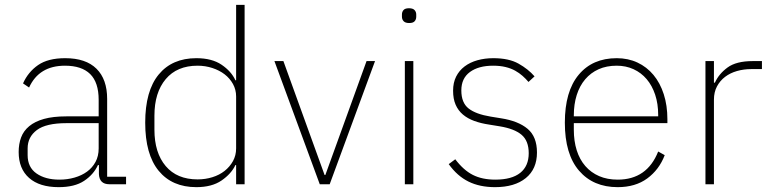

<svg xmlns="http://www.w3.org/2000/svg" viewBox="-20 -760 3177 792"><path d="M431 0Q390 0 388 -42V-79H384Q366 -40 327 -14Q288 12 222 12Q143 12 100 -26Q57 -64 57 -133Q57 -166 67 -193Q77 -220 100.5 -239.5Q124 -259 161.5 -269.5Q199 -280 254 -280H387V-348Q387 -420 352 -454.5Q317 -489 248 -489Q141 -489 100 -399L75 -416Q96 -463 137 -491.5Q178 -520 249 -520Q334 -520 378 -476.5Q422 -433 422 -352V-31H500V0ZM225 -19Q258 -19 287.5 -27.5Q317 -36 339 -52Q361 -68 374 -92Q387 -116 387 -148V-252H254Q170 -252 132 -223.5Q94 -195 94 -148V-120Q94 -70 130.5 -44.5Q167 -19 225 -19Z M954 -79H951Q934 -43 894 -15.5Q854 12 790 12Q690 12 634.5 -55.5Q579 -123 579 -254Q579 -385 634.5 -452.5Q690 -520 790 -520Q854 -520 894 -493Q934 -466 951 -429H954V-740H989V0H954ZM795 -20Q827 -20 856 -29Q885 -38 906.5 -55Q928 -72 941 -95.5Q954 -119 954 -148V-362Q954 -390 941 -413.5Q928 -437 906.5 -453.5Q885 -470 856 -479.5Q827 -489 795 -489Q710 -489 663.5 -433.5Q617 -378 617 -283V-225Q617 -130 663.5 -75Q710 -20 795 -20Z M1112 -508H1149L1319 -38H1322L1492 -508H1527L1340 0H1299Z M1668 -665Q1652 -665 1645 -672.5Q1638 -680 1638 -691V-700Q1638 -711 1644.5 -718.5Q1651 -726 1667 -726Q1683 -726 1690 -718.5Q1697 -711 1697 -700V-691Q1697 -680 1690.5 -672.5Q1684 -665 1668 -665ZM1650 -508H1685V0H1650Z M2022 12Q1959 12 1912.5 -11Q1866 -34 1831 -83L1858 -103Q1892 -58 1930.5 -38.5Q1969 -19 2023 -19Q2091 -19 2126 -47Q2161 -75 2161 -128Q2161 -179 2131.5 -204Q2102 -229 2041 -239L1998 -246Q1964 -251 1936.5 -261Q1909 -271 1889.5 -287.5Q1870 -304 1859.5 -328Q1849 -352 1849 -386Q1849 -419 1861.5 -444Q1874 -469 1896.5 -486Q1919 -503 1949.5 -511.5Q1980 -520 2015 -520Q2079 -520 2119 -497.5Q2159 -475 2185 -445L2160 -422Q2149 -435 2135.5 -447Q2122 -459 2105 -468.5Q2088 -478 2065.5 -483.5Q2043 -489 2014 -489Q1954 -489 1918.5 -463Q1883 -437 1883 -387Q1883 -336 1913 -312.5Q1943 -289 2004 -279L2047 -272Q2118 -261 2156.5 -228.5Q2195 -196 2195 -131Q2195 -63 2149 -25.5Q2103 12 2022 12Z M2528 12Q2427 12 2368.5 -56Q2310 -124 2310 -254Q2310 -383 2367 -451.5Q2424 -520 2524 -520Q2571 -520 2609.5 -502Q2648 -484 2675.5 -451Q2703 -418 2718 -371.5Q2733 -325 2733 -268V-252H2347V-225Q2347 -178 2359 -140Q2371 -102 2394.5 -75Q2418 -48 2451.5 -33.5Q2485 -19 2528 -19Q2649 -19 2695 -135L2722 -120Q2699 -60 2650 -24Q2601 12 2528 12ZM2524 -489Q2482 -489 2449.5 -474.5Q2417 -460 2394 -433Q2371 -406 2359 -368Q2347 -330 2347 -284V-280H2695V-286Q2695 -332 2682.5 -369.5Q2670 -407 2647.5 -433.5Q2625 -460 2593.5 -474.5Q2562 -489 2524 -489Z M2890 0V-508H2925V-419H2929Q2945 -455 2981 -481.5Q3017 -508 3085 -508H3123V-475H3079Q3048 -475 3020 -467Q2992 -459 2971 -443Q2950 -427 2937.5 -403.5Q2925 -380 2925 -349V0Z"/></svg>

Font: IBM Plex Sans Hebrew ExtLt
Style: Regular
Weight: 200
Designer: Mike Abbink, Paul van der Laan, Pieter van Rosmalen, Yanek Iontef
Foundry: Bold Monday
Version: Version 1.3